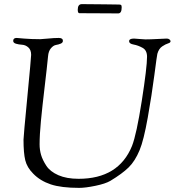

<svg xmlns="http://www.w3.org/2000/svg" viewBox="-20 -892 867 931"><path d="M357 -845Q357 -872 377 -872Q454 -872 487 -871Q520 -870 557 -870Q565 -870 567.5 -867.5Q570 -865 570 -856Q570 -827 553 -827Q546 -827 465.5 -827.5Q385 -828 365 -828Q357 -828 357 -845ZM44 -694Q44 -708 61 -708Q61 -708 96 -705Q131 -702 175 -702Q184 -702 213 -705Q242 -708 265 -708Q285 -708 285 -694Q285 -685 274.5 -680.5Q264 -676 251.5 -674Q239 -672 227 -658Q215 -644 213 -619Q208 -567 196.5 -470.5Q185 -374 178.5 -306Q172 -238 172 -192Q172 -166 179 -141.5Q186 -117 204.5 -88.5Q223 -60 263 -42.5Q303 -25 361 -25Q555 -25 620 -184Q642 -240 667.5 -403Q693 -566 693 -617Q693 -648 671.5 -660Q650 -672 628 -676Q606 -680 606 -692Q606 -705 630 -705Q635 -705 655 -703Q675 -701 685 -701Q709 -701 745.5 -703Q782 -705 789 -705Q796 -705 801.5 -701Q807 -697 807 -692Q807 -685 795 -681.5Q783 -678 766.5 -667Q750 -656 743 -631Q741 -624 728.5 -528Q716 -432 696.5 -322Q677 -212 657 -164Q635 -111 604 -80.5Q573 -50 515 -15Q491 -1 442.5 9Q394 19 364 19Q277 19 226 2Q175 -15 141 -50Q111 -80 102.5 -115Q94 -150 94 -215Q94 -229 112.5 -421Q131 -613 131 -626Q131 -650 117.5 -662Q104 -674 87.5 -675Q71 -676 57.5 -680Q44 -684 44 -694Z"/></svg>

Font: OFL Sorts Mill Goudy TT
Style: Italic
Weight: 500
Italic angle: -6°
Version: Version 003.000